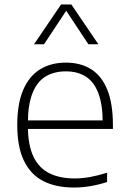

<svg xmlns="http://www.w3.org/2000/svg" viewBox="-20 -828 572 857"><path d="M309.5 9Q229 9 172.8 -20Q116.5 -49 86.8 -110.8Q57 -172.5 57 -270.5Q57 -365.5 83.8 -427.2Q110.5 -489 159.2 -518.8Q208 -548.5 274 -548.5Q340.5 -548.5 387.5 -518.5Q434.5 -488.5 459.2 -426.8Q484 -365 484 -270V-252.5H77V-290.5H456L438.5 -277.5Q438.5 -360.5 419.2 -411.5Q400 -462.5 363.2 -486Q326.5 -509.5 274 -509.5Q221 -509.5 183 -486.2Q145 -463 124.8 -411.8Q104.5 -360.5 104.5 -277.5V-266Q104.5 -181.5 128.8 -130Q153 -78.5 199.8 -55Q246.5 -31.5 313.5 -31.5Q347 -31.5 382.5 -38Q418 -44.5 458 -57V-15.5Q418.5 -3 382.2 3Q346 9 309.5 9ZM132 -630.5 252.5 -808H298.5L419 -630.5H374.5L267.5 -792H283.5L176.5 -630.5Z"/></svg>

Font: Encode Sans SemiExpanded ExtraLight
Style: Regular
Weight: 250
Width: 6
Designer: Multiple Designers
Foundry: Impallari Type
Version: Version 3.002